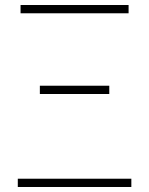

<svg xmlns="http://www.w3.org/2000/svg" viewBox="-20 -746 594 766"><path d="M51 0V-33H504V0ZM139 -371V-404H416V-371ZM62 -693V-726H493V-693Z"/></svg>

Font: Noto Sans HK Thin
Style: Regular
Weight: 100
Designer: Ryoko NISHIZUKA 西塚涼子 (kana, bopomofo & ideographs); Paul D. Hunt (Latin, Greek & Cyrillic); Sandoll Communications 산돌커뮤니
Foundry: Adobe
Version: Version 2.004-H2;hotconv 1.0.118;makeotfexe 2.5.65603